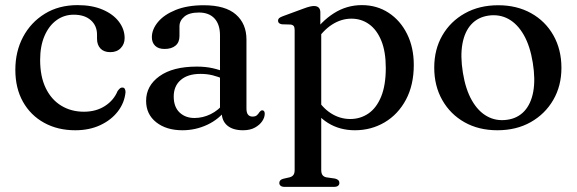

<svg xmlns="http://www.w3.org/2000/svg" viewBox="-20 -498 2256 751"><path d="M467.5 -349Q467.5 -325.5 452.2 -309.8Q437 -294 411.5 -294Q386.5 -294 373 -308.2Q359.5 -322.5 359.5 -346.5V-362.5Q359.5 -397.5 335.2 -419Q311 -440.5 268.5 -440.5Q230.5 -440.5 200.8 -418.8Q171 -397 154 -357.2Q137 -317.5 137 -263.5Q137 -198.5 159 -153.2Q181 -108 219.8 -84.5Q258.5 -61 308 -61Q355.5 -61 390.2 -83.2Q425 -105.5 440 -142Q446 -150 450 -153Q454 -156 459 -155.5Q465.5 -155.5 468.2 -150.2Q471 -145 471 -137.5Q467 -96 441 -62.2Q415 -28.5 372.2 -8.5Q329.5 11.5 274.5 11.5Q205.5 11.5 152.5 -17.8Q99.5 -47 69.8 -100Q40 -153 40 -225Q40 -296.5 70.2 -353.5Q100.5 -410.5 155.2 -444.2Q210 -478 283.5 -478Q340.5 -478 381.8 -460.2Q423 -442.5 445.2 -413Q467.5 -383.5 467.5 -349Z M847 -60.5V-70L840.5 -73V-359.5Q840.5 -402.5 819 -425.8Q797.5 -449 758 -449Q720 -449 701 -433Q682 -417 682 -395V-356.5Q682 -332.5 666.5 -319.5Q651 -306.5 623.5 -306.5Q599.5 -306.5 586.8 -319Q574 -331.5 574 -352.5Q574 -383 597.8 -411.8Q621.5 -440.5 667 -459Q712.5 -477.5 777 -477.5Q861.5 -477.5 902.8 -441.2Q944 -405 944 -343.5V-73.5Q944 -57 950.2 -49.5Q956.5 -42 967.5 -42Q979.5 -42 985.2 -47.5Q991 -53 994.5 -59Q997 -62 999.5 -64.2Q1002 -66.5 1006 -66.5Q1010.5 -66.5 1013 -63Q1015.5 -59.5 1015.5 -53Q1015.5 -39 1005.8 -24.2Q996 -9.5 977.2 1Q958.5 11.5 930.5 11.5Q891 11.5 869 -7Q847 -25.5 847 -60.5ZM551.5 -103.5Q551.5 -162.5 603.8 -200Q656 -237.5 750 -237.5Q784 -237.5 812 -231.2Q840 -225 861.5 -215L854 -189Q833.5 -198 811.8 -203.5Q790 -209 764 -209Q714.5 -209 687 -185.2Q659.5 -161.5 659.5 -120.5Q659.5 -80 682.2 -58.2Q705 -36.5 740.5 -36.5Q773.5 -36.5 804 -51.5Q834.5 -66.5 856.5 -94.5L866.5 -72Q837.5 -32 791.2 -10.2Q745 11.5 693.5 11.5Q630.5 11.5 591 -19.8Q551.5 -51 551.5 -103.5Z M1233 -450V-388L1236.5 -379.5V166.5Q1236.5 180 1241.5 186.8Q1246.5 193.5 1256 195.5L1290.5 200.5Q1299 202.5 1303.2 206.8Q1307.5 211 1307.5 217.5Q1307.5 224.5 1302.2 228.8Q1297 233 1285.5 233H1094Q1083 233 1077.8 228.8Q1072.5 224.5 1072.5 217.5Q1072.5 211.5 1076.5 207.2Q1080.5 203 1089 201L1113 195.5Q1122.5 193 1127.5 186.5Q1132.5 180 1132.5 167V-380.5Q1132.5 -391.5 1128.8 -396.2Q1125 -401 1116.5 -402L1082.5 -403Q1074.5 -404.5 1071 -408Q1067.5 -411.5 1067.5 -417Q1067.5 -423 1071.5 -426.8Q1075.5 -430.5 1086 -434.5L1167.5 -464.5Q1182 -470 1191.5 -472.2Q1201 -474.5 1208 -474.5Q1220.5 -474.5 1226.8 -468Q1233 -461.5 1233 -450ZM1213 -332.5 1197.5 -357.5Q1236 -414.5 1286 -446.2Q1336 -478 1395.5 -478Q1454 -478 1500 -448Q1546 -418 1572.2 -365.2Q1598.5 -312.5 1598.5 -244Q1598.5 -165.5 1567.8 -108Q1537 -50.5 1484.5 -19.5Q1432 11.5 1368 11.5Q1309 11.5 1263 -17Q1217 -45.5 1189 -99L1213 -123Q1238 -78.5 1273.5 -55.5Q1309 -32.5 1350 -32.5Q1389.5 -32.5 1421 -54Q1452.5 -75.5 1470.8 -120Q1489 -164.5 1489 -232Q1489 -296 1471.5 -338.8Q1454 -381.5 1423.8 -403.2Q1393.5 -425 1354.5 -425Q1315 -425 1279 -402Q1243 -379 1213 -332.5Z M1929 -477.5Q2001.5 -477.5 2057.2 -446.5Q2113 -415.5 2144.5 -360Q2176 -304.5 2176 -232.5Q2176 -162 2144 -107Q2112 -52 2055.8 -20.2Q1999.5 11.5 1925.5 11.5Q1852.5 11.5 1797 -19.8Q1741.5 -51 1710 -106.5Q1678.5 -162 1678.5 -233.5Q1678.5 -304.5 1710.2 -359.5Q1742 -414.5 1798.5 -446Q1855 -477.5 1929 -477.5ZM1963.5 -29.5Q2004.5 -35 2030.8 -63.2Q2057 -91.5 2065.8 -139.5Q2074.5 -187.5 2064 -252.5Q2053.5 -318 2028.8 -361.2Q2004 -404.5 1968.8 -423.8Q1933.5 -443 1891 -437Q1849.5 -431 1823.5 -402.8Q1797.5 -374.5 1788.8 -326.8Q1780 -279 1790.5 -214Q1801 -148.5 1825.8 -105.2Q1850.5 -62 1885.8 -42.8Q1921 -23.5 1963.5 -29.5Z"/></svg>

Font: Fraunces 24pt
Style: Regular
Weight: 400
Version: Version 1.000;[b76b70a41]